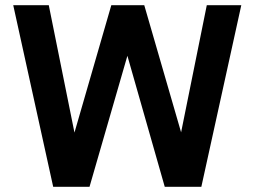

<svg xmlns="http://www.w3.org/2000/svg" viewBox="-20 -720 980 740"><path d="M325 0H185L31 -700H168L267 -209L409 -700H536L678 -210L777 -700H910L756 0H615L471 -505Z"/></svg>

Font: Rosa Sans SemiBold
Style: Regular
Weight: 600
Designer: Pentagram / MCKL
Foundry: Pentagram / MCKL
Version: Version 1.005;September 16, 2019;FontCreator 11.5.0.2425 64-